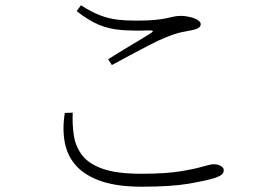

<svg xmlns="http://www.w3.org/2000/svg" viewBox="-20 -713 1040 726"><path d="M516 -7Q426 -7 365.5 -27Q305 -47 270.5 -83.5Q236 -120 225.5 -171.5Q215 -223 225 -286L255 -287Q253 -241 259.5 -199.5Q266 -158 291 -125.5Q316 -93 369 -74.5Q422 -56 514 -56Q605 -56 660.5 -65Q716 -74 746 -83Q776 -92 789 -92Q799 -92 807.5 -89Q816 -86 821 -81Q826 -76 826 -69Q826 -59 818 -52.5Q810 -46 792 -40Q760 -30 694 -18.5Q628 -7 516 -7ZM389 -489Q430 -515 475.5 -542Q521 -569 551 -588Q567 -598 546 -598Q485 -596 439 -599.5Q393 -603 353.5 -619.5Q314 -636 270 -671L286 -693Q325 -668 357.5 -655.5Q390 -643 422.5 -639Q455 -635 494 -635Q536 -635 563.5 -637.5Q591 -640 608.5 -644Q626 -648 638.5 -650.5Q651 -653 664 -653Q676 -653 689.5 -650.5Q703 -648 714 -644Q725 -640 732 -634Q739 -628 739 -622Q739 -606 711 -600Q692 -596 668 -591.5Q644 -587 603 -570Q580 -561 544.5 -542.5Q509 -524 471.5 -504Q434 -484 403 -467Z"/></svg>

Font: Noto Serif JP ExtraLight ExtraLight
Style: Regular
Weight: 250
Version: Version 2.003-H1;hotconv 1.1.1;makeotfexe 2.6.0